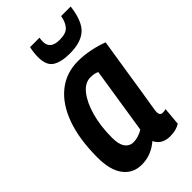

<svg xmlns="http://www.w3.org/2000/svg" viewBox="-236 -828 909 909"><g transform="rotate(-45 218.5 -374.0)"><path d="M332 10Q277 10 256 -34Q232 -13 203.5 -1.5Q175 10 142 10Q84 10 50.5 -34Q17 -78 17 -162Q17 -285 48.5 -372Q80 -459 138 -505Q196 -551 274 -551Q316 -551 358 -542Q400 -533 430 -521Q413 -415 402 -343.5Q391 -272 384 -228Q377 -184 373 -161Q369 -138 368 -128.5Q367 -119 367 -117Q367 -94 386 -94Q397 -94 407 -97L399 -7Q372 10 332 10ZM254 -113 306 -446Q289 -455 262 -455Q225 -455 196 -418.5Q167 -382 149.5 -320Q132 -258 132 -179Q132 -136 147.5 -114.5Q163 -93 190 -93Q206 -93 223 -98.5Q240 -104 254 -113ZM273 -603Q216 -603 185 -622.5Q154 -642 154 -698Q154 -727 161 -758H224Q223 -751 222.5 -745Q222 -739 222 -733Q222 -683 285 -683Q328 -683 345.5 -703Q363 -723 369 -758H433Q422 -670 384.5 -636.5Q347 -603 273 -603Z"/></g></svg>

Font: Georama SemiCondensed SemiBold
Style: Italic
Weight: 600
Width: 4
Italic angle: -9°
Designer: Jean-Baptiste Levee
Foundry: Production Type
Version: Version 1.000